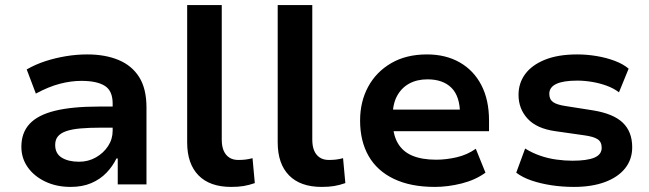

<svg xmlns="http://www.w3.org/2000/svg" viewBox="-20 -725 2552 755"><path d="M258 10Q202 10 158 -11Q114 -32 89 -67.5Q64 -103 64 -148Q64 -203 96.5 -238Q129 -273 196.5 -289.5Q264 -306 369 -306H442V-223H377Q331 -223 297 -220Q263 -217 241 -209.5Q219 -202 208 -189Q197 -176 197 -155Q197 -121 223 -105Q249 -89 291 -89Q327 -89 357 -106Q387 -123 405 -150.5Q423 -178 423 -211V-318Q423 -368 392 -387.5Q361 -407 300 -407Q259 -407 215 -395.5Q171 -384 121 -357L85 -452Q120 -472 158.5 -484.5Q197 -497 239 -504Q281 -511 323 -511Q394 -511 446.5 -489Q499 -467 527.5 -421.5Q556 -376 556 -302V0H443V-102H438Q423 -71 398.5 -45.5Q374 -20 339 -5Q304 10 258 10Z M889 10Q805 10 760.5 -35.5Q716 -81 716 -165V-705H852V-176Q852 -150 859.5 -132.5Q867 -115 881.5 -105.5Q896 -96 917 -96Q932 -96 945 -97.5Q958 -99 973 -103L982 -5Q959 3 938 6.5Q917 10 889 10Z M1245 10Q1161 10 1116.5 -35.5Q1072 -81 1072 -165V-705H1208V-176Q1208 -150 1215.5 -132.5Q1223 -115 1237.5 -105.5Q1252 -96 1273 -96Q1288 -96 1301 -97.5Q1314 -99 1329 -103L1338 -5Q1315 3 1294 6.5Q1273 10 1245 10Z M1690 10Q1595 10 1529 -21.5Q1463 -53 1429.5 -111.5Q1396 -170 1396 -251Q1396 -325 1427.5 -383.5Q1459 -442 1518 -476.5Q1577 -511 1659 -511Q1733 -511 1788 -479.5Q1843 -448 1873 -390Q1903 -332 1903 -251V-209H1503V-294H1804L1789 -275Q1789 -346 1755.5 -379.5Q1722 -413 1661 -413Q1620 -413 1589.5 -396.5Q1559 -380 1541.5 -348Q1524 -316 1524 -267V-253Q1524 -198 1543.5 -163.5Q1563 -129 1601 -113Q1639 -97 1695 -97Q1734 -97 1775.5 -106.5Q1817 -116 1851 -140L1889 -46Q1849 -17 1795 -3.5Q1741 10 1690 10Z M2237 10Q2191 10 2148.5 3.5Q2106 -3 2070.5 -15Q2035 -27 2010 -46L2045 -141Q2072 -124 2103.5 -113Q2135 -102 2168 -97.5Q2201 -93 2231 -93Q2288 -93 2317 -105Q2346 -117 2346 -144Q2346 -167 2330 -177.5Q2314 -188 2277 -193L2165 -209Q2091 -219 2055 -258Q2019 -297 2019 -352Q2019 -398 2045 -433.5Q2071 -469 2122.5 -490Q2174 -511 2250 -511Q2288 -511 2326.5 -504.5Q2365 -498 2398 -485.5Q2431 -473 2452 -455L2414 -362Q2393 -378 2365.5 -388Q2338 -398 2308 -403Q2278 -408 2250 -408Q2195 -408 2167.5 -395Q2140 -382 2140 -356Q2140 -334 2155 -323.5Q2170 -313 2204 -308L2312 -291Q2392 -278 2429 -242.5Q2466 -207 2466 -146Q2466 -98 2438 -63Q2410 -28 2358.5 -9Q2307 10 2237 10Z"/></svg>

Font: Nunito Sans 7pt
Style: Bold
Weight: 700
Designer: Vernon Adams
Foundry: Vernon Adams
Version: Version 3.101;gftools[0.9.27]